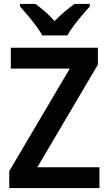

<svg xmlns="http://www.w3.org/2000/svg" viewBox="-20 -957 553 977"><path d="M486 0H27V-86L335 -608H35V-714H478V-628L170 -106H486ZM195 -777Q183 -799 163 -826Q143 -853 121 -879Q99 -905 82 -924V-937H160Q183 -921 208.5 -898.5Q234 -876 258 -850Q284 -877 309 -898Q334 -919 359 -937H437V-924Q420 -906 398 -880Q376 -854 355.5 -826.5Q335 -799 323 -777Z"/></svg>

Font: Noto Sans SemiCondensed SemiBold
Style: Regular
Weight: 600
Width: 4
Designer: Monotype Design Team
Foundry: Monotype Imaging Inc.
Version: Version 2.013; ttfautohint (v1.8.4.7-5d5b)